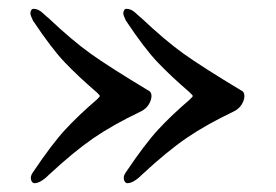

<svg xmlns="http://www.w3.org/2000/svg" viewBox="-20 -433 627 436"><path d="M302 -36Q359 -89 403.5 -119.5Q448 -150 511 -180Q523 -186 529 -196Q535 -206 535 -215Q535 -225 527 -228Q439 -281 397 -311Q355 -341 300 -393Q298 -394 288 -403.5Q278 -413 267 -413Q264 -413 262 -410Q260 -407 260 -403Q260 -398 266 -386Q308 -323 338 -291.5Q368 -260 411 -223Q418 -216 418 -215Q418 -214 411 -207Q369 -171 339 -138.5Q309 -106 266 -42Q261 -35 261 -29Q261 -24 263.5 -20.5Q266 -17 269 -17Q283 -17 302 -36ZM91 -36Q148 -89 192.5 -119.5Q237 -150 300 -180Q312 -186 318 -196Q324 -206 324 -215Q324 -225 316 -228Q228 -281 186 -311Q144 -341 89 -393Q87 -394 77 -403.5Q67 -413 56 -413Q53 -413 51 -410Q49 -407 49 -403Q49 -398 55 -386Q97 -323 127 -291.5Q157 -260 200 -223Q207 -216 207 -215Q207 -214 200 -207Q158 -171 128 -138.5Q98 -106 55 -42Q50 -35 50 -29Q50 -24 52.5 -20.5Q55 -17 58 -17Q72 -17 91 -36Z"/></svg>

Font: EB Garamond SemiBold
Style: Regular
Weight: 600
Designer: Georg Duffner and Octavio Pardo
Foundry: Georg Duffner
Version: Version 1.000